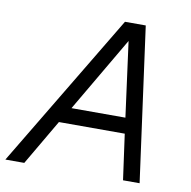

<svg xmlns="http://www.w3.org/2000/svg" viewBox="-111 -735 806 810"><g transform="rotate(10 291.5 -330.0)"><path d="M-36 0 360 -660H449L539 0H468L441 -195H159L45 0ZM201 -262H432L389 -583Z"/></g></svg>

Font: Kantumruy Pro
Style: Italic
Weight: 400
Italic angle: -13°
Designer: Sovichet Tep
Foundry: Sovichet Tep
Version: Version 1.002